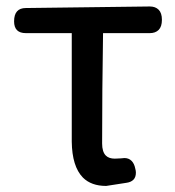

<svg xmlns="http://www.w3.org/2000/svg" viewBox="-20 -539 553 605"><path d="M24.4 -471.7Q24.4 -513.7 61.5 -513.7L452.1 -518.6Q469.7 -518.6 480 -508.3Q490.2 -498 490.2 -476.6Q490.2 -455.1 480 -444.8Q469.7 -434.6 452.1 -434.6H304.7Q301.8 -252.9 301.8 -86.9Q301.8 -60.5 313.5 -48.8Q323.2 -39.1 341.8 -39.1L361.3 -40Q367.2 -41 372.1 -41Q385.7 -41 394.5 -32.2Q403.3 -23.4 406.2 -7.8Q408.2 -1 408.2 4.9Q408.2 19.5 400.4 27.3Q392.6 35.2 377.9 37.1Q314.5 46.9 314.5 46.9Q267.6 46.9 241.2 20.5Q207 -14.6 206.1 -92.8V-434.6H61.5Q43 -434.6 33.7 -443.8Q24.4 -453.1 24.4 -471.7Z"/></svg>

Font: TaiwanPearl
Style: Regular
Weight: 400
Version: Version 2.102